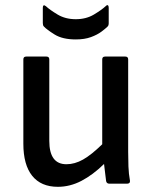

<svg xmlns="http://www.w3.org/2000/svg" viewBox="-20 -708 584 740"><path d="M203 12Q138 12 104 -30.5Q70 -73 70 -154V-479Q70 -490 81 -490H159Q170 -490 170 -479V-165Q170 -75 236 -75Q268 -75 300 -93Q332 -111 374 -152V-479Q374 -490 385 -490H463Q474 -490 474 -479V-123Q474 -95 475 -66.5Q476 -38 481 -11Q482 0 469 0H402Q391 0 389 -10Q387 -26 385 -42.5Q383 -59 381 -76Q338 -34 294 -11Q250 12 203 12ZM272 -556Q221 -556 190.5 -575Q160 -594 149 -606Q145 -610 145 -619V-678Q145 -685 148 -687Q151 -689 157 -684Q172 -670 202 -652Q232 -634 272 -634Q312 -634 342 -652Q372 -670 387 -684Q393 -690 396 -687.5Q399 -685 399 -678V-619Q399 -610 395 -606Q387 -598 371 -586Q355 -574 330.5 -565Q306 -556 272 -556Z"/></svg>

Font: Sofia Sans SemiBold
Style: Regular
Weight: 600
Designer: Botio Nikoltchev, Ani Petrova
Foundry: lettersoup
Version: Version 4.101; ttfautohint (v1.8.4.7-5d5b)